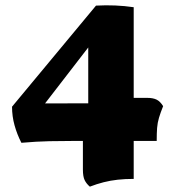

<svg xmlns="http://www.w3.org/2000/svg" viewBox="-20 -527 645 718"><path d="M261 0Q213 0 165 1Q117 2 60 7Q44 -24 34.5 -58Q25 -92 25 -128L339 -506Q376 -508 411 -506.5Q446 -505 480 -500V142Q448 142 420.5 145Q393 148 367.5 154.5Q342 161 316 171Q303 160 296.5 146.5Q290 133 290 107V-24L310 -44V-432L376 -435L139 -128L76 -140L423 -141L447 -161H531Q552 -161 565.5 -154.5Q579 -148 590 -130Q580 -105 574.5 -86.5Q569 -68 567.5 -48.5Q566 -29 566 0Z"/></svg>

Font: Vollkorn Black
Style: Regular
Weight: 900
Designer: Friedrich Althausen
Foundry: Friedrich Althausen
Version: Version 5.000